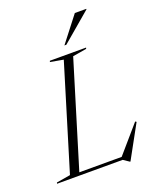

<svg xmlns="http://www.w3.org/2000/svg" viewBox="-213 -1036 955 1163"><g transform="rotate(-20 264.0 -455.0)"><path d="M314.5 -692.5 109 -19H382L532 -192.5L539.5 -187.5L422.5 25.5H419.5L381.5 0H-41.5L-39.5 -7.5L50 -22.5L254 -692.5L170 -707.5L172.5 -715H406L403.5 -707.5ZM287 -772 413.5 -935H487.5L487 -931.5L299.5 -772Z"/></g></svg>

Font: Newsreader Display Light
Style: Italic
Weight: 300
Italic angle: -17°
Designer: Hugues Gentile
Foundry: Production Type
Version: Version 1.001